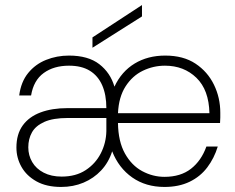

<svg xmlns="http://www.w3.org/2000/svg" viewBox="-20 -728 929 760"><path d="M222 12Q164 12 124.5 -10Q85 -32 65 -67.5Q45 -103 45 -144Q45 -197 70 -231.5Q95 -266 140.5 -283Q186 -300 247 -300H401Q401 -353 384.5 -390.5Q368 -428 335.5 -448Q303 -468 253 -468Q193 -468 153 -439Q113 -410 103 -350H56Q63 -404 91.5 -439Q120 -474 162.5 -491Q205 -508 253 -508Q329 -508 373 -474Q417 -440 433 -385Q461 -445 513 -476.5Q565 -508 634 -508Q706 -508 754 -476Q802 -444 827 -392.5Q852 -341 852 -282Q852 -272 852 -263Q852 -254 851 -241H447Q448 -168 474.5 -120.5Q501 -73 543 -50.5Q585 -28 631 -28Q695 -28 736 -60Q777 -92 797 -148H842Q828 -102 800.5 -65.5Q773 -29 730.5 -8.5Q688 12 631 12Q557 12 503.5 -25.5Q450 -63 424 -129Q410 -85 380.5 -53.5Q351 -22 310.5 -5Q270 12 222 12ZM224 -29Q280 -29 319 -54.5Q358 -80 379 -121Q400 -162 401 -209V-261H249Q190 -261 155.5 -245.5Q121 -230 106.5 -204Q92 -178 92 -145Q92 -113 107.5 -86.5Q123 -60 153 -44.5Q183 -29 224 -29ZM447 -280H809Q807 -372 757.5 -420Q708 -468 633 -468Q587 -468 545.5 -448Q504 -428 477 -386Q450 -344 447 -280ZM346 -539V-580L542 -708V-663Z"/></svg>

Font: DM Sans 28pt ExtraLight
Style: Regular
Weight: 250
Version: Version 4.004;gftools[0.9.30]